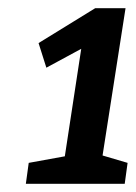

<svg xmlns="http://www.w3.org/2000/svg" viewBox="-20 -793 331 468"><path d="M291 -396 284 -345H43L50 -396L138 -412L178 -674L93 -628L74 -688L212 -773H286L230 -414Z"/></svg>

Font: Bitter SemiBold
Style: Italic
Weight: 600
Italic angle: -9°
Designer: Sol Matas, and Bitter project Authors
Foundry: Sol Matas
Version: Version 2.001